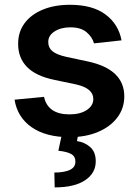

<svg xmlns="http://www.w3.org/2000/svg" viewBox="-20 -573 589 817"><path d="M497.2 -401.3 380 -388.5Q372.5 -415.5 348.2 -436.1Q323.9 -456.7 279.5 -456.7Q239.3 -456.7 212.2 -439.3Q185 -421.9 185.4 -394.2Q185 -370.4 202.9 -355.3Q220.9 -340.2 262.4 -331L355.5 -311.1Q508.5 -277.7 508.9 -163.4Q508.9 -111.9 479 -72.6Q449.2 -33.4 396.7 -11.4Q344.1 10.7 275.9 10.7Q175.4 10.7 114.7 -31.6Q54 -73.9 41.9 -148.8L167.3 -160.9Q183.9 -86.3 275.6 -86.3Q321.4 -86.3 349.3 -104.9Q377.1 -123.6 377.1 -151.6Q377.1 -197.4 303.6 -213.8L210.6 -233.3Q132.1 -249.6 94.5 -288.5Q56.8 -327.4 57.2 -387.1Q57.2 -437.5 84.9 -474.6Q112.6 -511.7 162.3 -532.1Q212 -552.6 277.7 -552.6Q373.6 -552.6 428.8 -511.5Q484 -470.5 497.2 -401.3ZM243.6 -2.8H313.2L307.5 27.3Q340.9 32.3 364.2 53.1Q387.4 73.9 387.4 112.9Q387.8 163.4 342.3 193.9Q296.9 224.4 212.7 224.4L211.3 161.2Q252.1 161.2 276.3 150.4Q300.4 139.6 300.8 116.1Q301.5 93.4 283.9 82.9Q266.3 72.4 228.3 68.5Z"/></svg>

Font: Inter UI Semi Bold
Style: Regular
Weight: 600
Designer: Rasmus Andersson
Foundry: rsms
Version: 3.2;8d6f07862